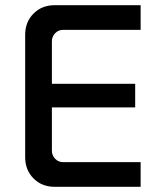

<svg xmlns="http://www.w3.org/2000/svg" viewBox="-20 -720 614 740"><path d="M191 0Q141 0 109 -32.5Q77 -65 77 -114V-586Q77 -635 109 -667.5Q141 -700 191 -700H522V-605H224Q205 -605 192.5 -592Q180 -579 180 -560V-140Q180 -121 192.5 -108Q205 -95 224 -95H522V0ZM128 -306V-397H501V-306Z"/></svg>

Font: SUSE Medium
Style: Regular
Weight: 500
Designer: Rene Bieder
Foundry: SUSE
Version: Version 1.000